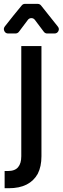

<svg xmlns="http://www.w3.org/2000/svg" viewBox="-41 -789 330 1013"><path d="M246.1 -612.3H208Q197.3 -612.3 190.4 -621.1Q172.9 -644.5 142.6 -684.6Q135.7 -693.4 124.5 -693.4Q113.3 -693.4 106.4 -684.6Q95.7 -670.9 58.6 -621.1Q51.8 -612.3 40 -612.3H2Q-11.7 -612.3 -18.1 -625Q-24.4 -637.7 -15.6 -649.4Q29.3 -707 73.2 -759.8Q80.1 -768.6 90.8 -768.6H157.2Q168.9 -768.6 175.8 -759.8L263.7 -649.4Q273.4 -637.7 267.1 -625Q260.7 -612.3 246.1 -612.3ZM71.3 -545.9Q97.7 -545.9 177.7 -545.9Q177.7 -400.4 177.7 35.2Q177.7 89.8 158.2 127.9Q137.7 165 99.6 184.6Q61.5 204.1 4.9 204.1Q-1 204.1 -5.9 204.1Q-11.7 204.1 -16.6 204.1Q-16.6 173.8 -16.6 113.3Q-11.7 113.3 -8.8 113.3Q-4.9 113.3 0 113.3Q38.1 113.3 54.7 92.8Q71.3 73.2 71.3 35.2Q71.3 -158.2 71.3 -545.9Z"/></svg>

Font: DeepSea
Style: Medium
Weight: 500
Designer: Stem
Version: Version 3.019;git-0a5106e0b